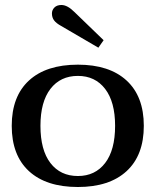

<svg xmlns="http://www.w3.org/2000/svg" viewBox="-20 -739 623 769"><path d="M225 -635Q205 -646 196.5 -657.5Q188 -669 188 -685Q188 -699 198 -709Q208 -719 226 -719Q250 -719 278 -691L395 -578L374 -548ZM27 -235Q27 -353 96 -416.5Q165 -480 292 -480Q418 -480 487 -416.5Q556 -353 556 -235Q556 -117 487 -53.5Q418 10 292 10Q165 10 96 -53.5Q27 -117 27 -235ZM441 -235Q441 -331 401 -383Q361 -435 292 -435Q222 -435 182 -383Q142 -331 142 -235Q142 -138 182 -86Q222 -34 292 -34Q361 -34 401 -86Q441 -138 441 -235Z"/></svg>

Font: Taviraj Medium
Style: Regular
Weight: 500
Designer: Katatrad Team
Foundry: CadsonDemak
Version: Version 1.001